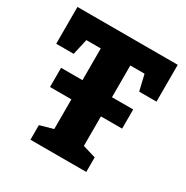

<svg xmlns="http://www.w3.org/2000/svg" viewBox="-162 -843 950 980"><g transform="rotate(30 313.0 -353.5)"><path d="M148 0V-86L226 -108V-283H100V-396H226V-583H141L120 -490H17V-707H608V-490H506L484 -583H400V-396H525V-283H400V-109L477 -86V0Z"/></g></svg>

Font: Bitter ExtraBold
Style: Regular
Weight: 800
Designer: Sol Matas, and Bitter project Authors
Foundry: Sol Matas
Version: Version 2.001